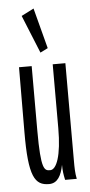

<svg xmlns="http://www.w3.org/2000/svg" viewBox="-51 -713 353 755"><g transform="rotate(-5 125.0 -335.5)"><path d="M123 -507 153 -522 111 -682 62 -657ZM112 11C146 11 161 -19 169 -60C169 -37 171 -23 176 0H222C217 -24 217 -47 217 -71V-457H167V-205C167 -96 146 -43 121 -43C98 -43 84 -47 84 -202V-457H34L33 -202C32 -24 56 11 112 11Z"/></g></svg>

Font: Inconsolata UltraCondensed Thin
Style: Regular
Weight: 100
Width: 1
Monospace: yes
Designer: Raph Levien, Cyreal, Brenton Simpson
Foundry: Raph Levien, Cyreal, Google
Version: Version 3.100